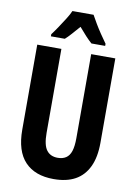

<svg xmlns="http://www.w3.org/2000/svg" viewBox="-101 -998 764 1073"><g transform="rotate(10 281.0 -461.5)"><path d="M503 -235Q503 -153 477 -98.5Q451 -44 402 -17Q353 10 280 10Q174 10 117 -50Q60 -110 60 -232V-714H197V-237Q197 -169 218.5 -140Q240 -111 282 -111Q310 -111 329 -123.5Q348 -136 357 -163.5Q366 -191 366 -238V-714H503ZM341 -933Q353 -911 367.5 -886.5Q382 -862 399.5 -836Q417 -810 435 -785V-773H357Q340 -788 321 -808.5Q302 -829 281 -854Q259 -829 240 -807.5Q221 -786 206 -773H127V-785Q143 -806 161 -833Q179 -860 196 -887Q213 -914 221 -933Z"/></g></svg>

Font: Noto Sans Khmer ExtraCondensed
Style: Bold
Weight: 700
Width: 2
Designer: Danh Hong and the Monotype Design Team
Foundry: Monotype Imaging Inc.
Version: Version 2.004